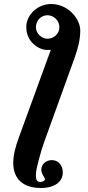

<svg xmlns="http://www.w3.org/2000/svg" viewBox="-20 -704 440 957"><path d="M276 -569C276 -536 249 -511 216 -511C189 -511 159 -536 159 -568C159 -598 181 -628 217 -628C248 -628 276 -601 276 -569ZM233 -455 73 -16C58 26 46 67 46 108C46 185 92 233 184 233C254 233 293 201 293 155C293 121 271 94 239 94C208 94 186 116 186 141C186 166 204 180 204 189C204 196 193 203 181 203C159 203 159 184 159 164C159 136 188 38 198 10L353 -419C368 -462 380 -505 380 -552C380 -611 319 -684 235 -684C168 -684 111 -631 111 -569C111 -494 174 -455 215 -455Z"/></svg>

Font: XITS
Style: Bold Italic
Weight: 700
Italic angle: -16.33°
Designer: MicroPress Inc., with final additions and corrections provided by Coen Hoffman, Elsevier (retired)
Version: Version 1.302